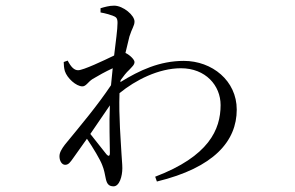

<svg xmlns="http://www.w3.org/2000/svg" viewBox="-20 -596 1040 678"><path d="M307 -317C327 -329 352 -343 378 -355L372 -295C323 -222 268 -157 209 -85C197 -69 190 -57 190 -44C190 -27 199 -14 210 -14C222 -14 228 -23 238 -37L287 -106C309 -74 334 -32 341 -13C348 4 350 18 354 37C358 54 365 62 381 62C402 62 412 26 412 -2C412 -18 410 -32 409 -53C407 -94 399 -184 402 -267C458 -313 540 -355 619 -355C706 -355 759 -294 759 -225C759 -138 717 -44 528 28L534 45C736 -4 816 -98 816 -209C816 -311 729 -381 629 -381C544 -381 473 -348 405 -306L406 -313C416 -327 426 -340 436 -349C446 -360 455 -367 455 -377C455 -386 437 -403 423 -409L437 -467C446 -496 455 -505 455 -520C455 -542 415 -576 383 -576C365 -576 349 -571 335 -567V-552C353 -549 368 -544 377 -541C390 -536 395 -533 395 -515C395 -492 389 -451 383 -400C346 -382 274 -348 256 -348C242 -348 231 -359 219 -382L205 -377C205 -367 206 -356 209 -345C217 -320 249 -291 271 -291C284 -291 291 -307 307 -317ZM368 -224C365 -158 368 -91 368 -56C368 -44 363 -43 356 -51L299 -123Z"/></svg>

Font: Noto Serif CJK KR Light
Style: Regular
Weight: 300
Designer: Ryoko NISHIZUKA 西塚涼子 (kana & ideographs); Frank Grießhammer (Latin, Greek & Cyrillic); Wenlong ZHANG 张文龙 (bopomofo); San
Foundry: Adobe
Version: Version 2.001;hotconv 1.1.0;makeotfexe 2.6.0